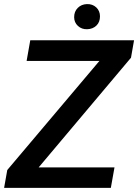

<svg xmlns="http://www.w3.org/2000/svg" viewBox="-33 -905 666 925"><path d="M153.3 -98.6H518.6L501 0H-13.2L2 -85.9L445.8 -611.3H95.2L112.8 -710.9H612.8L598.1 -627ZM324.2 -822.3Q324.2 -849.6 341.6 -866.9Q358.9 -884.3 385.7 -885.3Q412.6 -886.2 430.7 -869.4Q448.7 -852.5 448.7 -826.2Q448.7 -798.3 431.4 -781.7Q414.1 -765.1 387.2 -764.2Q360.8 -763.2 342.5 -780Q324.2 -796.9 324.2 -822.3Z"/></svg>

Font: Roboto Medium
Style: Italic
Weight: 500
Italic angle: -12°
Designer: Google
Version: Version 2.134; 2016